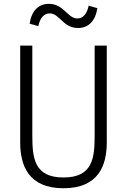

<svg xmlns="http://www.w3.org/2000/svg" viewBox="-20 -967 660 998"><path d="M310 -44.5C156 -44.5 148 -148 148 -266.5V-730H85V-227C85 -105.5 129 11.5 310 11.5C491 11.5 535 -105.5 535 -227V-730H472V-266.5C472 -148 464 -44.5 310 -44.5ZM234 -947C179.5 -947 144 -910.5 134 -844L179 -831C188 -873 208.5 -897.5 238 -897.5C290 -897.5 307 -821.5 385.5 -821.5C440 -821.5 476 -858 486 -924.5L441 -937.5C432 -895.5 412 -871 382.5 -871C330.5 -871 312.5 -947 234 -947Z"/></svg>

Font: Monaspace Neon ExtraLight
Style: Regular
Weight: 200
Designer: Riley Cran & the Lettermatic Team
Foundry: Lettermatic
Version: Version 1.200 (Monaspace Neon)